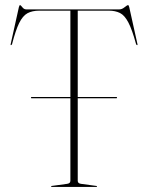

<svg xmlns="http://www.w3.org/2000/svg" viewBox="-20 -737 584 757"><path d="M102 -352Q102 -354.5 104.5 -354.5H257.5V-695H135.5Q107 -695 88.2 -684.8Q69.5 -674.5 55.5 -646Q41.5 -617.5 27.5 -563Q25.5 -559 23.5 -559Q20.5 -559 22.5 -565L54.5 -709Q57 -717 58.5 -717Q61.5 -717 68 -708.5Q74.5 -700 83.5 -700H450.5Q461 -700 471.2 -708.5Q481.5 -717 485.5 -717Q487 -717 489.5 -709L521.5 -565Q523.5 -559 520.5 -559Q518.5 -559 516.5 -563Q501 -620 486.2 -648.2Q471.5 -676.5 453 -685.8Q434.5 -695 408.5 -695H286.5V-354.5H439Q441.5 -354.5 441.5 -352Q441.5 -349.5 439 -349.5H286.5V-24Q286.5 -13.5 300.5 -12L359.5 -4Q362.5 -4 362.5 -2Q362.5 0 359.5 0H184.5Q181.5 0 181.5 -2Q181.5 -4 184.5 -4L243.5 -12Q257.5 -13.5 257.5 -24V-349.5H104.5Q102 -349.5 102 -352Z"/></svg>

Font: Fraunces 144pt S000 Thin
Style: Regular
Weight: 100
Version: Version 1.000; ttfautohint (v1.8.3)